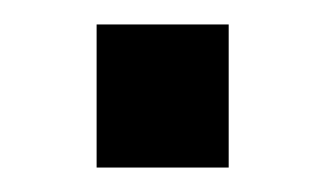

<svg xmlns="http://www.w3.org/2000/svg" viewBox="-20 -137 266 157"><path d="M59 0V-117H167V0Z"/></svg>

Font: CST
Style: Regular
Weight: 400
Version: Version 1.00